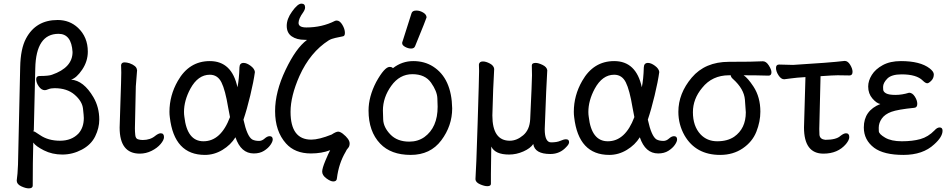

<svg xmlns="http://www.w3.org/2000/svg" viewBox="-20 -828 5231 1056"><path d="M310 -54Q374 -54 412 -94Q441 -127 441 -179Q441 -190 436.5 -230.5Q432 -271 390.5 -307Q349 -343 280 -343Q260 -343 246.5 -337.5Q233 -332 227 -332Q208 -332 193.5 -352.5Q179 -373 179 -392Q179 -410 197 -410Q249 -410 266 -417Q379 -456 379 -542Q373 -642 302 -642Q178 -642 174 -452L166 -110L161 -107Q169 -107 200 -85Q245 -54 310 -54ZM138 208Q121 208 96.5 196.5Q72 185 72 165Q77 131 79 78L91 -459Q93 -560 123 -616Q177 -718 297 -718Q363 -718 409 -675Q463 -624 463 -544Q463 -491 432 -445Q401 -399 371 -390Q440 -385 494 -293Q526 -238 526 -170Q526 -124 503.5 -78Q481 -32 430 -5Q379 22 323 22Q267 22 221.5 -1Q176 -24 163 -44Q160 65 160 193Q160 208 138 208Z M749 17Q638 17 638 -126L642 -254Q647 -397 647 -429L646 -470Q648 -485 665 -485Q677 -485 693 -480Q731 -466 733 -445L734 -442L727 -353L722 -122Q722 -104 724 -85Q726 -66 738.5 -62Q751 -58 765 -58Q807 -58 834 -81Q852 -95 864 -95Q882 -95 882 -74Q882 -58 863.5 -36Q845 -14 814 1.5Q783 17 749 17Z M1099 -51Q1195 -51 1245 -184L1235 -236Q1219 -333 1198 -375Q1177 -417 1134 -417Q1069 -417 1027 -340Q992 -275 992 -212Q992 -199 994 -186Q1009 -51 1099 -51ZM1107 24Q938 24 914 -183Q912 -198 912 -213Q912 -303 958 -383Q1020 -492 1134 -492Q1255 -492 1286 -348Q1295 -391 1297 -458Q1298 -482 1320 -482Q1337 -482 1358.5 -466Q1380 -450 1382 -432Q1375 -380 1356.5 -303Q1338 -226 1319 -170Q1339 -78 1367 -61Q1382 -53 1405 -53Q1421 -53 1435.5 -66Q1450 -79 1463 -79Q1480 -79 1480 -61Q1480 -49 1467.5 -31Q1455 -13 1432 1.5Q1409 16 1376 16Q1305 16 1275 -73Q1249 -31 1203.5 -3.5Q1158 24 1107 24Z M1813 170Q1798 170 1775 153Q1752 136 1752 116Q1752 98 1769.5 56Q1787 14 1796 -2Q1749 16 1690 16Q1602 16 1553 -39Q1493 -106 1493 -217Q1493 -323 1550.5 -443.5Q1608 -564 1668 -608H1669Q1669 -609 1656 -609Q1612 -609 1584.5 -628Q1557 -647 1557 -686Q1557 -724 1586 -764Q1617 -808 1638 -808Q1658 -808 1658 -787Q1658 -776 1648 -761Q1622 -725 1622 -702Q1622 -677 1665 -677Q1751 -677 1822 -713Q1827 -715 1832 -715Q1849 -715 1863 -691.5Q1877 -668 1877 -647Q1877 -629 1865 -628Q1846 -624 1824.5 -619.5Q1803 -615 1788 -606Q1686 -541 1627 -410Q1578 -299 1578 -213Q1578 -60 1692 -60Q1734 -60 1804 -88Q1828 -104 1840 -104Q1850 -104 1865 -93Q1903 -63 1903 -39Q1903 -23 1894.5 -14Q1886 -5 1881 7Q1843 71 1833 153Q1832 170 1813 170Z M2231 -49Q2278 -49 2314 -74Q2387 -127 2387 -241Q2387 -249 2385.5 -287.5Q2384 -326 2351 -373Q2318 -420 2248 -420Q2178 -420 2132 -356Q2086 -292 2086 -220Q2086 -214 2087.5 -171Q2089 -128 2127 -88.5Q2165 -49 2231 -49ZM2239 24Q2130 24 2071 -38Q2007 -105 2007 -220Q2007 -296 2049 -377Q2095 -460 2123 -460Q2136 -460 2141 -453Q2191 -492 2253 -492Q2315 -492 2362 -462Q2464 -397 2467 -232Q2467 -136 2407 -56Q2347 24 2239 24ZM2241 -561Q2225 -561 2208.5 -570Q2192 -579 2192 -590Q2192 -598 2194 -600L2243 -754Q2247 -770 2270 -770Q2289 -770 2307.5 -759Q2326 -748 2326 -732Q2326 -728 2263 -574Q2258 -561 2241 -561Z M2660 196Q2644 196 2620 185.5Q2596 175 2595 158Q2599 108 2607 -150Q2615 -408 2615 -438L2614 -473Q2616 -490 2636 -490Q2653 -490 2674.5 -478.5Q2696 -467 2698 -449Q2698 -433 2696 -407Q2693 -373 2688 -193Q2688 -54 2784 -54Q2822 -54 2857.5 -84Q2893 -114 2896 -172Q2906 -384 2906 -414L2905 -468Q2905 -482 2926 -482Q2941 -482 2964 -471Q2987 -460 2990 -442Q2985 -367 2976 -118Q2976 -45 3011 -45Q3043 -45 3062 -53.5Q3081 -62 3093 -62Q3110 -62 3110 -46Q3110 -35 3095 -20Q3060 19 3007 19Q2921 19 2913 -36Q2897 -12 2858.5 5Q2820 22 2780 22Q2703 22 2682 -22L2680 130V183Q2680 196 2660 196Z M3323 -51Q3419 -51 3469 -184L3459 -236Q3443 -333 3422 -375Q3401 -417 3358 -417Q3293 -417 3251 -340Q3216 -275 3216 -212Q3216 -199 3218 -186Q3233 -51 3323 -51ZM3331 24Q3162 24 3138 -183Q3136 -198 3136 -213Q3136 -303 3182 -383Q3244 -492 3358 -492Q3479 -492 3510 -348Q3519 -391 3521 -458Q3522 -482 3544 -482Q3561 -482 3582.5 -466Q3604 -450 3606 -432Q3599 -380 3580.5 -303Q3562 -226 3543 -170Q3563 -78 3591 -61Q3606 -53 3629 -53Q3645 -53 3659.5 -66Q3674 -79 3687 -79Q3704 -79 3704 -61Q3704 -49 3691.5 -31Q3679 -13 3656 1.5Q3633 16 3600 16Q3529 16 3499 -73Q3473 -31 3427.5 -3.5Q3382 24 3331 24Z M4018 -76Q4082 -121 4082 -210Q4082 -221 4077 -280Q4072 -339 4012 -393Q4000 -403 3999 -414H3990Q3897 -414 3842 -345Q3791 -284 3791 -211Q3791 -134 3833 -89Q3869 -51 3925 -51Q3981 -51 4018 -76ZM3941 24Q3807 24 3745 -83Q3711 -143 3711 -213Q3711 -314 3784.5 -401Q3858 -488 3989 -488Q4125 -488 4176 -491Q4194 -491 4208.5 -468Q4223 -445 4223 -431Q4223 -412 4207 -412Q4140 -414 4070 -414Q4093 -399 4124 -352Q4162 -294 4162 -214Q4162 -159 4140 -103.5Q4118 -48 4065 -12Q4012 24 3941 24Z M4509 17Q4402 17 4402 -127L4410 -404Q4359 -401 4332 -397Q4305 -393 4293 -392Q4276 -392 4262 -413.5Q4248 -435 4248 -454Q4248 -473 4265 -473L4342 -471Q4542 -483 4626 -493Q4643 -493 4656 -471.5Q4669 -450 4669 -433Q4669 -413 4652 -413L4587 -414Q4565 -414 4493 -409L4486 -118L4487 -86Q4490 -62 4519 -59Q4580 -59 4603 -81Q4621 -95 4633 -95Q4651 -95 4651 -74Q4651 -58 4633 -36Q4588 17 4509 17Z M4949 24Q4841 24 4788 -15Q4731 -58 4731 -127Q4731 -220 4822 -256Q4802 -259 4778.5 -286Q4755 -313 4755 -352Q4755 -384 4775 -416Q4795 -448 4835.5 -470Q4876 -492 4935 -492Q5041 -492 5093 -452Q5116 -434 5116 -419Q5116 -398 5102 -384Q5088 -370 5080 -370Q5070 -370 5055 -385Q5021 -419 4939 -419Q4883 -419 4860 -395.5Q4837 -372 4837 -350Q4837 -348 4837.5 -335.5Q4838 -323 4853.5 -314.5Q4869 -306 4905 -306Q4941 -306 4980 -318Q4998 -318 5011.5 -297Q5025 -276 5025 -257Q5025 -236 5008 -235Q4918 -226 4882.5 -213Q4847 -200 4830 -176Q4813 -152 4813 -125Q4813 -122 4813.5 -106.5Q4814 -91 4848 -71Q4882 -51 4940 -51Q4999 -51 5042 -63Q5085 -75 5120 -111Q5134 -127 5148 -127Q5164 -127 5164 -109Q5164 -75 5118 -34Q5056 24 4949 24Z"/></svg>

Font: LXGW WenKai Lite Medium
Style: Regular
Weight: 500
Designer: LXGW / Fontworks Inc.
Foundry: LXGW / Fontworks Inc.
Version: Version 1.511; March 25, 2025